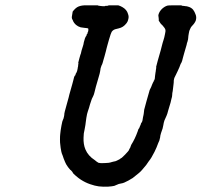

<svg xmlns="http://www.w3.org/2000/svg" viewBox="-20 -659 753 717"><path d="M294 -639Q304 -639 324.5 -639Q345 -639 345 -639Q345 -638 353 -637Q357 -637 362 -636Q373 -635 373 -637Q373 -637 376 -637Q384 -637 386 -639Q387 -639 403 -639Q419 -639 422 -639Q429 -637 437 -632.5Q445 -628 450.5 -621.5Q456 -615 458 -607Q462 -597 459 -587Q458 -580 453 -573Q446 -564 439 -559.5Q432 -555 423 -553Q419 -552 415 -551Q403 -549 397 -540Q394 -535 387 -511Q384 -500 381.5 -491.5Q379 -483 378 -478.5Q377 -474 375.5 -468Q374 -462 370.5 -449.5Q367 -437 366 -434Q365 -431 363.5 -425Q362 -419 359 -414Q355 -405 354 -393Q353 -386 352 -383.5Q351 -381 349 -373Q345 -358 338 -335Q334 -319 333 -315Q331 -306 328 -300Q322 -289 320 -281Q318 -276 316 -269Q314 -262 312.5 -256.5Q311 -251 308 -243Q305 -235 302.5 -219Q300 -203 300 -201Q300 -197 296 -176Q292 -161 292 -145Q291 -120 299 -101Q309 -77 334 -61Q339 -57 341.5 -55Q344 -53 348 -51Q354 -49 371 -50Q387 -50 398 -54Q404 -56 406 -56Q410 -56 416 -59Q420 -61 422 -62Q427 -64 430 -67Q431 -67 435 -70Q441 -75 447 -81.5Q453 -88 457.5 -93Q462 -98 462 -100Q462 -101 464 -104Q468 -110 468 -113Q468 -114 470 -118Q484 -140 494 -168Q497 -177 497 -177Q500 -179 502 -186Q503 -189 503.5 -189.5Q504 -190 505.5 -194Q507 -198 507 -199Q512 -204 513 -215Q513 -217 513.5 -218Q514 -219 514 -221Q514 -223 515 -225.5Q516 -228 516 -230Q516 -232 517 -236.5Q518 -241 518 -245Q518 -249 520 -255Q522 -261 527 -281L539 -323L543 -331Q544 -333 544.5 -334Q545 -335 546 -338Q547 -341 548 -343Q549 -345 549 -345.5Q549 -346 550 -347.5Q551 -349 551 -350Q551 -351 551.5 -351Q552 -351 552.5 -352.5Q553 -354 553.5 -354Q554 -354 554 -356Q554 -358 555 -358Q556 -358 558 -365Q558 -368 559 -375.5Q560 -383 560.5 -386.5Q561 -390 561 -390Q561 -390 561.5 -392Q562 -394 562 -397Q562 -400 563 -403Q564 -408 563 -409Q563 -409 569 -432Q572 -443 574 -449.5Q576 -456 580 -470.5Q584 -485 585 -490Q586 -495 587.5 -499.5Q589 -504 590.5 -509Q592 -514 593.5 -519.5Q595 -525 596 -531Q599 -543 597.5 -548.5Q596 -554 587 -564Q579 -571 578 -574Q571 -583 573 -585Q573 -586 572.5 -592Q572 -598 571.5 -599.5Q571 -601 572 -605Q575 -616 585 -626Q595 -635 605 -638Q609 -639 621 -639Q631 -639 644.5 -639Q658 -639 658 -639Q658 -637 665 -637Q669 -637 669 -636.5Q669 -636 672.5 -636Q676 -636 677.5 -635.5Q679 -635 683 -634Q694 -631 701 -623Q707 -615 710 -606Q715 -595 711 -582Q707 -572 697 -562Q693 -558 691 -553Q686 -544 685 -534Q684 -528 683.5 -525Q683 -522 683 -519Q683 -513 680 -503Q678 -499 677 -492Q673 -477 668 -461Q665 -449 663 -443Q660 -429 657 -424Q655 -422 653 -416Q651 -410 650 -408Q649 -406 643.5 -393.5Q638 -381 635 -376Q630 -368 629 -359Q629 -350 628 -344Q626 -324 625 -319Q623 -311 623 -304Q623 -298 620 -289Q618 -282 617 -276Q615 -270 608 -246Q607 -241 605 -235Q603 -229 602 -227Q597 -216 594 -209Q591 -200 590 -192Q588 -179 583 -167Q582 -164 581 -161Q578 -151 578 -146Q577 -142 575 -134Q573 -130 571 -125Q565 -108 557 -92Q553 -84 551 -81Q546 -71 541 -64Q539 -61 535 -56Q527 -43 516 -31Q512 -26 510 -24Q504 -16 479 3Q476 6 470 9Q465 12 460 15Q442 25 433 26Q424 27 414 32Q409 34 407 35Q399 37 384 38Q377 38 375 38Q370 39 349 37Q334 35 317 29Q299 23 282 12Q274 7 263 -2.5Q252 -12 252 -14Q252 -15 249.5 -18Q247 -21 245 -23Q243 -25 243 -24L234 -35Q226 -46 223 -54Q217 -68 214 -78Q210 -87 209 -93Q206 -107 205 -120Q204 -125 204 -138.5Q204 -152 205 -159Q206 -171 209.5 -190Q213 -209 215 -211.5Q217 -214 219 -224Q221 -233 220 -233Q219 -233 230 -272Q238 -300 239 -306Q244 -324 250 -345Q254 -359 254 -360Q257 -374 259 -376Q262 -377 263 -384Q264 -386 264.5 -386Q265 -386 266 -389Q267 -392 268 -394Q269 -398 270 -403Q270 -405 270.5 -407Q271 -409 271.5 -411Q272 -413 272 -417L273 -424H272Q272 -425 276.5 -441.5Q281 -458 282 -459Q282 -461 284.5 -470Q287 -479 289.5 -486Q292 -493 293 -501Q298 -520 300 -522Q303 -524 304 -530Q304 -532 305 -532Q307 -532 307 -537Q307 -538 308 -539Q310 -542 310 -548Q310 -552 309 -553Q307 -554 295 -555Q287 -556 281 -557Q271 -560 264 -566Q255 -574 252 -583Q250 -588 249 -589Q247 -594 250 -607Q251 -613 251 -613Q250 -615 256.5 -622Q263 -629 268 -632Q278 -638 294 -639Z"/></svg>

Font: TT2020 Style E
Style: Italic
Weight: 400
Italic angle: -15°
Version: Version 0.2.000